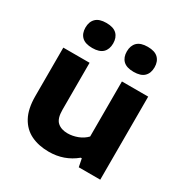

<svg xmlns="http://www.w3.org/2000/svg" viewBox="-181 -939 1056 1095"><g transform="rotate(30 347.0 -391.5)"><path d="M289 9Q222.5 9 172 -15.2Q121.5 -39.5 93 -91.8Q64.5 -144 64.5 -228V-547H237.5V-237Q237.5 -180 262.2 -157.8Q287 -135.5 329 -135.5Q362 -135.5 394.8 -148Q427.5 -160.5 450.5 -184.5V-547H623.5V0H482L471.5 -53H464.5Q389.5 9 289 9ZM480 -627.5Q433.5 -627.5 411.2 -649.2Q389 -671 389 -709.5Q389 -748 411.2 -770Q433.5 -792 480 -792Q527 -792 549.2 -770Q571.5 -748 571.5 -709.5Q571.5 -671 549.2 -649.2Q527 -627.5 480 -627.5ZM208 -627.5Q161 -627.5 138.8 -649.2Q116.5 -671 116.5 -709.5Q116.5 -748 138.8 -770Q161 -792 208 -792Q254.5 -792 276.8 -770Q299 -748 299 -709.5Q299 -671 276.8 -649.2Q254.5 -627.5 208 -627.5Z"/></g></svg>

Font: Encode Sans Expanded Expanded
Style: Bold
Weight: 700
Width: 7
Designer: Multiple Designers
Foundry: Impallari Type
Version: Version 3.000; ttfautohint (v1.8.3) -l 8 -r 50 -G 200 -x 14 